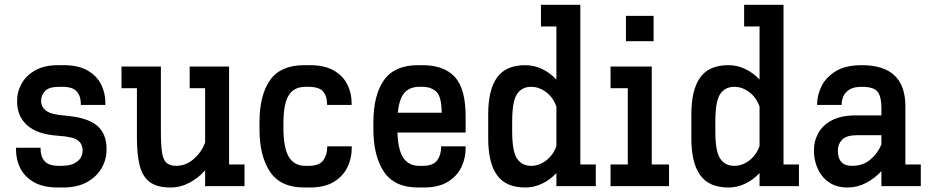

<svg xmlns="http://www.w3.org/2000/svg" viewBox="-20 -789 3939 814"><path d="M225.1 5.9Q163.6 5.9 124.3 -16.4Q85 -38.6 66.4 -75Q47.9 -111.3 47.9 -154.3V-162.6H151.9V-159.2Q151.9 -126 168.9 -106Q186 -85.9 230.5 -85.9H241.2Q284.7 -85.9 307.9 -104.5Q331.1 -123 330.1 -152.8Q329.6 -180.2 308.8 -194.8Q288.1 -209.5 227.1 -213.4Q138.2 -219.2 95.5 -257.6Q52.7 -295.9 52.7 -356.9V-365.2Q52.7 -400.9 71.8 -434.8Q90.8 -468.8 129.4 -490.7Q168 -512.7 226.1 -512.7H249.5Q311.5 -512.7 350.6 -490.5Q389.6 -468.3 408.2 -431.9Q426.8 -395.5 426.8 -352.5V-344.2H322.8V-347.7Q322.8 -380.9 305.9 -400.9Q289.1 -420.9 244.1 -420.9H231.4Q187 -420.9 170.7 -402.8Q154.3 -384.8 154.3 -362.3Q154.3 -335.4 175.3 -319.6Q196.3 -303.7 252 -299.3Q349.6 -291.5 390.6 -257.1Q431.6 -222.7 431.6 -158.7V-152.3Q431.6 -112.3 410.6 -75.9Q389.6 -39.6 348.6 -16.8Q307.6 5.9 246.6 5.9Z M703.1 5.9Q646 5.9 615 -17.3Q584 -40.5 572.3 -86.9Q560.5 -133.3 560.5 -202.1V-415H495.1V-506.8H662.1V-232.4Q662.1 -175.8 666.7 -143.8Q671.4 -111.8 685.5 -98.9Q699.7 -85.9 727.5 -85.9Q769 -85.9 802.5 -116Q835.9 -146 849.6 -184.6V-415H784.2V-506.8H951.2V-91.8H1016.6V0H849.6V-66.9Q820.8 -34.2 783 -14.2Q745.1 5.9 703.1 5.9Z M1269.5 5.9Q1169.4 5.9 1124.8 -60.8Q1080.1 -127.4 1080.1 -242.2V-270.5Q1080.1 -385.3 1124.8 -449Q1169.4 -512.7 1269.5 -512.7H1293.5Q1355.5 -512.7 1394.5 -490.5Q1433.6 -468.3 1452.1 -431.9Q1470.7 -395.5 1470.7 -352.5V-344.2H1366.7V-347.7Q1366.7 -380.9 1349.9 -400.9Q1333 -420.9 1288.1 -420.9H1274.4Q1227.5 -420.9 1204.6 -385.7Q1181.6 -350.6 1181.6 -265.1V-247.1Q1181.6 -161.6 1204.6 -123.8Q1227.5 -85.9 1274.4 -85.9H1288.6Q1333.5 -85.9 1350.3 -108.9Q1367.2 -131.8 1367.2 -165V-168.5H1471.2V-160.2Q1471.2 -117.2 1452.6 -79.3Q1434.1 -41.5 1395 -17.8Q1356 5.9 1293.9 5.9Z M1752.4 5.9Q1652.3 5.9 1607.7 -60.8Q1563 -127.4 1563 -242.2V-270.5Q1563 -385.3 1607.7 -449Q1652.3 -512.7 1752.4 -512.7H1771Q1862.3 -512.7 1908.2 -462.9Q1954.1 -413.1 1954.1 -294.9V-227.1H1665Q1667.5 -152.3 1690.4 -119.1Q1713.4 -85.9 1757.3 -85.9H1771.5Q1816.4 -85.9 1833.3 -108.9Q1850.1 -131.8 1850.1 -165V-168.5H1954.1V-160.2Q1954.1 -117.2 1935.5 -79.3Q1917 -41.5 1877.9 -17.8Q1838.9 5.9 1776.9 5.9ZM1757.3 -420.9Q1717.3 -420.9 1694.8 -395.8Q1672.4 -370.6 1666.5 -311H1852.5Q1852.1 -378.9 1830.1 -399.9Q1808.1 -420.9 1770.5 -420.9Z M2207 5.9Q2124.5 5.9 2087.2 -46.4Q2049.8 -98.6 2049.8 -202.1V-304.7Q2049.8 -408.2 2087.2 -460.4Q2124.5 -512.7 2207 -512.7Q2244.1 -512.7 2278.1 -496.6Q2312 -480.5 2338.9 -451.7V-676.8H2273.4V-768.6H2440.4V-91.8H2505.9V0H2338.9V-55.2Q2312 -26.4 2278.1 -10.3Q2244.1 5.9 2207 5.9ZM2231.4 -420.9Q2192.9 -420.9 2172.1 -390.4Q2151.4 -359.9 2151.4 -274.4V-232.4Q2151.4 -147 2172.1 -116.5Q2192.9 -85.9 2231.4 -85.9Q2265.6 -85.9 2295.4 -108.6Q2325.2 -131.3 2338.9 -169.9V-336.9Q2325.2 -376 2295.4 -398.4Q2265.6 -420.9 2231.4 -420.9Z M2633.8 -614.3V-721.7H2751V-614.3ZM2568.4 0V-91.8H2641.6V-415H2568.4V-506.8H2743.2V-91.8H2816.4V0Z M3068.4 5.9Q2985.8 5.9 2948.5 -46.4Q2911.1 -98.6 2911.1 -202.1V-304.7Q2911.1 -408.2 2948.5 -460.4Q2985.8 -512.7 3068.4 -512.7Q3105.5 -512.7 3139.4 -496.6Q3173.3 -480.5 3200.2 -451.7V-676.8H3134.8V-768.6H3301.8V-91.8H3367.2V0H3200.2V-55.2Q3173.3 -26.4 3139.4 -10.3Q3105.5 5.9 3068.4 5.9ZM3092.8 -420.9Q3054.2 -420.9 3033.4 -390.4Q3012.7 -359.9 3012.7 -274.4V-232.4Q3012.7 -147 3033.4 -116.5Q3054.2 -85.9 3092.8 -85.9Q3127 -85.9 3156.7 -108.6Q3186.5 -131.3 3200.2 -169.9V-336.9Q3186.5 -376 3156.7 -398.4Q3127 -420.9 3092.8 -420.9Z M3573.2 5.9Q3532.2 5.9 3504.6 -9.8Q3477.1 -25.4 3460.7 -49.6Q3444.3 -73.7 3437.5 -99.9Q3430.7 -126 3430.7 -146.5V-152.8Q3430.7 -190.9 3449.2 -224.6Q3467.8 -258.3 3507.1 -279.1Q3546.4 -299.8 3607.9 -299.8H3716.8V-333Q3716.8 -377.9 3701.2 -399.4Q3685.5 -420.9 3633.8 -420.9Q3598.6 -420.9 3580.3 -408.7Q3562 -396.5 3555.2 -379.6Q3548.3 -362.8 3548.3 -347.7V-344.2H3444.3V-347.7Q3444.3 -385.7 3463.1 -423.8Q3481.9 -461.9 3523.4 -487.3Q3564.9 -512.7 3633.8 -512.7Q3818.4 -512.7 3818.4 -338.9V-91.8H3883.8V0H3716.8V-63.5Q3688 -32.2 3651.1 -13.2Q3614.3 5.9 3573.2 5.9ZM3613.3 -215.8Q3568.8 -215.8 3550.5 -197Q3532.2 -178.2 3532.2 -152.3V-147.5Q3532.2 -134.8 3536.6 -120.4Q3541 -106 3554.2 -95.9Q3567.4 -85.9 3592.8 -85.9Q3639.2 -85.9 3670.7 -113Q3702.1 -140.1 3716.8 -176.8V-215.8Z"/></svg>

Font: Kay Pho Du
Style: Bold
Weight: 700
Designer: Victor Gaultney, Khu Oo Reh
Foundry: SIL International
Version: Version 3.000